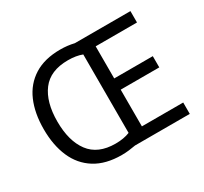

<svg xmlns="http://www.w3.org/2000/svg" viewBox="-149 -935 1226 1155"><g transform="rotate(-30 464.0 -357.5)"><path d="M386 -725Q436 -725 482 -714H868V-635H581V-412H849V-334H581V-79H868V0H488Q466 4 441.5 7Q417 10 391 10Q280 10 206.5 -36Q133 -82 97 -165Q61 -248 61 -359Q61 -470 96.5 -552Q132 -634 204.5 -679.5Q277 -725 386 -725ZM394 -646Q271 -646 213 -569.5Q155 -493 155 -358Q155 -223 213 -145.5Q271 -68 393 -68Q450 -68 492 -85V-630Q451 -646 394 -646Z"/></g></svg>

Font: Noto Sans Palmyrene
Style: Regular
Weight: 400
Designer: Monotype Design Team
Foundry: Monotype Imaging Inc.
Version: Version 2.001; ttfautohint (v1.8.4.7-5d5b)